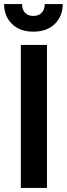

<svg xmlns="http://www.w3.org/2000/svg" viewBox="-37 -920 327 940"><path d="M-17 -900H71Q71 -873 85.5 -857.5Q100 -842 126 -842Q152 -842 167 -857.5Q182 -873 182 -900H270Q270 -841 231.5 -803Q193 -765 126 -765Q60 -765 21.5 -803Q-17 -841 -17 -900ZM65 -700H193V0H65Z"/></svg>

Font: Haskoy Bold
Style: Regular
Weight: 700
Designer: Ertekin Erdin
Foundry: Ertekin Erdin
Version: Version 1.500; ttfautohint (v1.8.3)